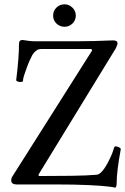

<svg xmlns="http://www.w3.org/2000/svg" viewBox="-20 -854 579 889"><path d="M513 15Q503 12 484 10Q453 6 389.5 3Q326 0 233 0H57Q32 0 32 -19Q32 -30 38 -38L407 -621L403 -627H171Q157 -627 147.5 -619.5Q138 -612 130 -600Q123 -587 115.5 -570Q108 -553 101 -532Q96 -519 91.5 -505Q87 -491 86 -478Q85 -475 77 -474.5Q69 -474 62 -476.5Q55 -479 55 -483Q62 -539 65 -581Q68 -623 68 -651Q68 -669 84 -669Q96 -667 111.5 -665Q127 -663 138 -663H346Q379 -663 416.5 -664Q454 -665 503 -667Q524 -667 524 -654Q524 -648 521.5 -642.5Q519 -637 516 -630L158 -45L160 -39Q239 -39 311.5 -40Q384 -41 428 -45Q453 -47 486 -114Q495 -132 501 -148Q507 -164 509 -172Q510 -177 518 -176Q526 -175 533 -171Q540 -167 539 -162Q530 -114 525 -73.5Q520 -33 520 -3Q520 12 513 15ZM279 -730Q257 -730 241.5 -745Q226 -760 226 -782Q226 -804 241.5 -819Q257 -834 279 -834Q300 -834 315.5 -818.5Q331 -803 331 -782Q331 -760 315.5 -745Q300 -730 279 -730Z"/></svg>

Font: Junicode Two Beta Condensed Medium
Style: Regular
Weight: 500
Width: 3
Designer: Peter S. Baker
Foundry: Briery Creek Software
Version: Version 1.053; ttfautohint (v1.8.4)